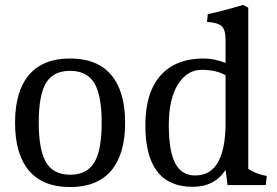

<svg xmlns="http://www.w3.org/2000/svg" viewBox="-20 -750 1123 778"><path d="M137 -253Q137 -141 167 -91.5Q197 -42 264.5 -42Q332 -42 362 -91.5Q392 -141 392 -252.5Q392 -364 362 -413.5Q332 -463 264 -463Q196 -463 166.5 -414Q137 -365 137 -253ZM430.5 -58.5Q374 8 264 8Q154 8 97.5 -58.5Q41 -125 41 -252.5Q41 -380 97.5 -446.5Q154 -513 264 -513Q374 -513 430.5 -446.5Q487 -380 487 -252.5Q487 -125 430.5 -58.5Z M761 7Q569 7 569 -242Q569 -374 630 -443.5Q691 -513 806 -513Q848 -513 894 -495V-590Q894 -630 877.5 -644.5Q861 -659 819 -661L822 -693Q863 -700 965 -730L986 -719V-66Q1013 -46 1061 -37L1057 0H902L894 -62Q850 7 761 7ZM894 -253V-445Q856 -467 797 -467Q738 -467 701 -408Q664 -349 664 -243.5Q664 -138 690 -88.5Q716 -39 771 -39Q894 -39 894 -253Z"/></svg>

Font: Cambo
Style: Regular
Weight: 400
Designer: Carolina Giovagnoli, Andres Torresi
Foundry: Carolina Giovagnoli, Andres Torresi
Version: Version 2.001